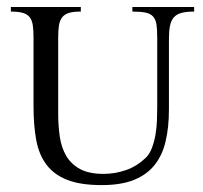

<svg xmlns="http://www.w3.org/2000/svg" viewBox="-20 -519 584 551"><path d="M537.1 -485.8Q514.6 -485.8 500.5 -481.9Q486.3 -478 478.5 -468.8Q470.7 -459.5 467.8 -444.6Q464.8 -429.7 464.8 -408.2V-205.1Q464.8 -153.8 455.3 -113.5Q445.8 -73.2 423.6 -45.4Q401.4 -17.6 364.3 -2.7Q327.1 12.2 272 12.2Q210.9 12.2 172.6 -2.9Q134.3 -18.1 112.8 -47.1Q91.3 -76.2 83.7 -118.4Q76.2 -160.6 76.2 -214.8V-411.1Q76.2 -431.6 74.2 -445.8Q72.3 -460 65.7 -469Q59.1 -478 46.1 -481.9Q33.2 -485.8 11.2 -485.8V-499H211.9V-485.8Q190.4 -485.8 177.7 -481.9Q165 -478 158.2 -469Q151.4 -460 149.2 -445.8Q147 -431.6 147 -411.1V-192.9Q147 -158.2 151.6 -126.7Q156.2 -95.2 170.2 -71.5Q184.1 -47.9 209.7 -33.9Q235.4 -20 276.9 -20Q310.5 -20 341.3 -30.8Q372.1 -41.5 397 -64.9Q409.2 -76.2 416 -94.5Q422.9 -112.8 426.3 -133.1Q429.7 -153.3 430.4 -173.6Q431.2 -193.8 431.2 -209V-411.1Q431.2 -434.6 429 -449Q426.8 -463.4 419.2 -471.7Q411.6 -480 397.5 -482.9Q383.3 -485.8 359.9 -485.8V-499H537.1Z"/></svg>

Font: Scheherazade Urdu
Style: Regular
Weight: 400
Designer: SIL International
Foundry: SIL International
Version: Version 1.005 (build 117/117)